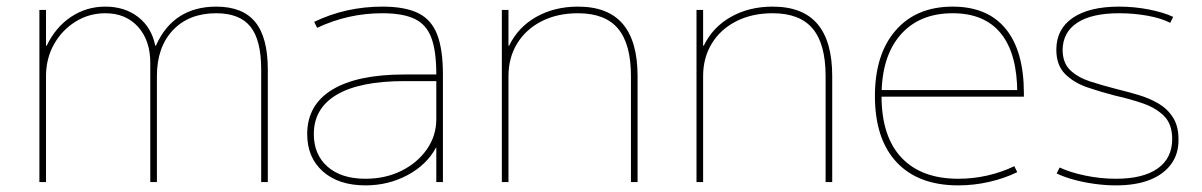

<svg xmlns="http://www.w3.org/2000/svg" viewBox="-20 -550 3630 580"><path d="M99 0V-520H119V-412H121Q148 -468 194.5 -499Q241 -530 298 -530Q357 -530 397.5 -498.5Q438 -467 449 -412H451Q477 -471 523 -500.5Q569 -530 633 -530Q713 -530 751 -483.5Q789 -437 789 -340V0H769V-340Q769 -429 736.5 -469.5Q704 -510 633 -510Q551 -510 502.5 -459Q454 -408 454 -320V0H434V-360Q434 -428 397 -469Q360 -510 298 -510Q249 -510 208 -484.5Q167 -459 143 -416Q119 -373 119 -320V0Z M1084 10Q1003 10 955.5 -32Q908 -74 908 -145Q908 -233 983.5 -279Q1059 -325 1202 -325H1298Q1298 -396 1283 -436Q1268 -476 1232.5 -493Q1197 -510 1135 -510Q1083 -510 1034 -499Q985 -488 938 -466L929 -484Q977 -507 1028.5 -518.5Q1080 -530 1135 -530Q1203 -530 1243 -510.5Q1283 -491 1300.5 -446Q1318 -401 1318 -325V0H1298V-104H1297Q1269 -52 1211 -21Q1153 10 1084 10ZM1084 -10Q1144 -10 1192.5 -34Q1241 -58 1269.5 -99Q1298 -140 1298 -190V-305H1202Q1067 -305 997.5 -264Q928 -223 928 -145Q928 -83 969.5 -46.5Q1011 -10 1084 -10Z M1496 0V-520H1516V-412H1518Q1545 -468 1600 -499Q1655 -530 1726 -530Q1817 -530 1861.5 -477.5Q1906 -425 1906 -320V0H1886V-320Q1886 -417 1847 -463.5Q1808 -510 1726 -510Q1664 -510 1616.5 -486Q1569 -462 1542.5 -419Q1516 -376 1516 -320V0Z M2084 0V-520H2104V-412H2106Q2133 -468 2188 -499Q2243 -530 2314 -530Q2405 -530 2449.5 -477.5Q2494 -425 2494 -320V0H2474V-320Q2474 -417 2435 -463.5Q2396 -510 2314 -510Q2252 -510 2204.5 -486Q2157 -462 2130.5 -419Q2104 -376 2104 -320V0Z M2875 10Q2754 10 2688.5 -60Q2623 -130 2623 -260Q2623 -386 2685.5 -458Q2748 -530 2858 -530Q2963 -530 3018 -463Q3073 -396 3073 -268Q3073 -264 3073 -263Q3073 -262 3073 -258H2633V-278H3063L3053 -268Q3053 -388 3003.5 -449Q2954 -510 2858 -510Q2757 -510 2700 -444.5Q2643 -379 2643 -260Q2643 -138 2703 -74Q2763 -10 2875 -10Q2920 -10 2963.5 -20Q3007 -30 3044 -48L3053 -30Q3014 -11 2968 -0.5Q2922 10 2875 10Z M3351 10Q3320 10 3287 5.5Q3254 1 3224.5 -7Q3195 -15 3172 -26L3181 -44Q3213 -29 3259 -19.5Q3305 -10 3351 -10Q3433 -10 3477 -41Q3521 -72 3521 -130Q3521 -175 3496.5 -199.5Q3472 -224 3433 -237.5Q3394 -251 3349 -261Q3306 -272 3265 -286Q3224 -300 3197.5 -326.5Q3171 -353 3171 -400Q3171 -462 3220.5 -496Q3270 -530 3361 -530Q3406 -530 3450 -521.5Q3494 -513 3524 -499L3515 -481Q3488 -495 3446.5 -502.5Q3405 -510 3361 -510Q3278 -510 3234.5 -481.5Q3191 -453 3190 -400Q3190 -360 3213 -338Q3236 -316 3273 -304Q3310 -292 3353 -281Q3386 -273 3419.5 -263Q3453 -253 3480 -237Q3507 -221 3523.5 -195Q3540 -169 3540 -130Q3541 -86 3518 -54.5Q3495 -23 3453 -6.5Q3411 10 3351 10Z"/></svg>

Font: M PLUS 1 Thin Thin
Style: Regular
Weight: 250
Version: Version 1.001